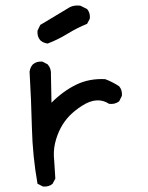

<svg xmlns="http://www.w3.org/2000/svg" viewBox="-20 -685 540 701"><path d="M137 -4 117 -14Q99 -115 96.5 -218Q94 -321 88 -423Q90 -439 100 -450Q114 -462 135 -460L154 -450Q168 -434 166 -411L168 -310Q211 -353 258.5 -376Q306 -399 364 -396Q391 -386 415 -370Q427 -356 425 -335L415 -315Q399 -303 378 -306Q357 -320 332.5 -318.5Q308 -317 280.5 -299.5Q253 -282 234 -262.5Q215 -243 201.5 -217.5Q188 -192 181 -162Q174 -132 178 -97L182 -33L172 -14Q158 -2 137 -4ZM154 -526Q138 -528 127 -538Q115 -552 117 -573L127 -594L227 -654Q247 -668 274 -664L298 -652Q310 -638 308 -617L298 -598Q261 -583 226 -561.5Q191 -540 154 -526Z"/></svg>

Font: NaniFont Regular
Style: Regular
Weight: 400
Designer: Nanigashitei
Version: Version 1.036